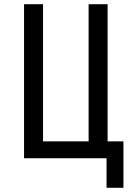

<svg xmlns="http://www.w3.org/2000/svg" viewBox="-20 -750 640 910"><path d="M485 140V0H94V-730H184V-80H400V-730H490V-80H565V140Z"/></svg>

Font: JetBrains Mono NL
Style: Regular
Weight: 400
Monospace: yes
Designer: Philipp Nurullin, Konstantin Bulenkov
Foundry: JetBrains
Version: Version 2.305; ttfautohint (v1.8.4.7-5d5b)